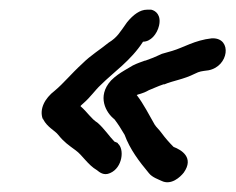

<svg xmlns="http://www.w3.org/2000/svg" viewBox="-20 -457 486 396"><path d="M69 -212V-211C78 -194 93 -188 100 -179C112 -164 121 -158 136 -147C150 -137 161 -117 180 -106C185 -102 194 -94 207 -100C233 -111 237 -150 223 -161V-162L216 -165C206 -175 195 -192 181 -204C168 -212 161 -225 146 -238C147 -240 149 -241 152 -244C167 -257 176 -271 188 -282C214 -308 250 -332 275 -371C291 -371 304 -387 308 -404C313 -426 301 -435 292 -437H283C269 -437 255 -427 242 -411C227 -390 222 -380 204 -369C187 -355 167 -343 150 -326C126 -304 111 -285 93 -270C72 -254 61 -232 68 -212ZM319 -283C338 -291 358 -293 382 -305C392 -310 395 -310 410 -312C452 -320 459 -378 419 -378H417C381 -374 359 -359 335 -352L314 -346C307 -343 301 -340 296 -338L280 -332H279C271 -329 264 -327 254 -322L237 -312C227 -306 218 -300 209 -291C179 -258 199 -224 216 -211C223 -202 230 -191 237 -179C248 -149 267 -124 287 -100C294 -91 307 -87 313 -84C333 -74 352 -92 359 -101C381 -132 354 -148 338 -154C330 -162 321 -172 313 -183C308 -190 302 -195 299 -200C288 -219 276 -243 262 -261C265 -263 273 -263 287 -271C295 -274 305 -279 317 -283Z"/></svg>

Font: Stray Cat
Style: ExBdCnObl
Weight: 800
Version: Version 1.0